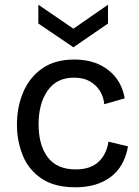

<svg xmlns="http://www.w3.org/2000/svg" viewBox="-20 -783 590 816"><path d="M301 13Q211 13 156 -24.5Q101 -62 76.5 -123Q52 -184 52 -253Q52 -329 79 -392Q106 -455 160 -492.5Q214 -530 296 -530Q383 -530 440 -485.5Q497 -441 510 -365L423 -340Q421 -368 406.5 -393.5Q392 -419 364 -436Q336 -453 294 -453Q221 -453 182.5 -398Q144 -343 144 -255Q144 -166 183 -114.5Q222 -63 302 -63Q364 -63 398.5 -95Q433 -127 441 -181L524 -161Q509 -75 450.5 -31Q392 13 301 13ZM143 -763 292 -661 439 -763V-683L292 -582L143 -683Z"/></svg>

Font: Bricolage Grotesque 10pt
Style: Regular
Weight: 400
Designer: Mathieu Triay
Foundry: Atelier Triay
Version: Version 1.000; ttfautohint (v1.8.4.7-5d5b);gftools[0.9.32]